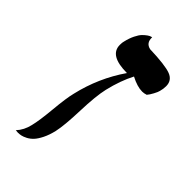

<svg xmlns="http://www.w3.org/2000/svg" viewBox="-184 -613 668 668"><g transform="rotate(45 149.5 -279.5)"><path d="M64 -50.8Q71.3 -79.6 76.9 -140.4Q82.5 -201.2 89.8 -230Q112.8 -329.6 169.9 -412.1Q83 -412.1 83 -463.9Q83 -476.1 85 -481.9Q89.8 -502.9 97.7 -518.8Q105.5 -534.7 113.3 -542.5Q121.1 -550.3 128.2 -555.2Q135.3 -560.1 139.6 -561L144 -562Q142.6 -533.7 168 -527.8Q244.1 -525.4 271.5 -515.1Q298.8 -504.9 298.8 -476.1Q298.8 -462.4 294.9 -449.2Q293.5 -442.4 286.1 -428.7Q278.8 -415 272 -407.2Q261.7 -403.8 252.9 -403.8Q228.5 -403.8 195.8 -420.9Q172.9 -377 159.2 -318.8Q149.9 -278.8 147.5 -203.9Q145 -128.9 137.2 -94.2Q131.3 -69.3 122.1 -50.8Q112.8 -32.2 103.5 -22.2Q94.2 -12.2 83 -6.3Q71.8 -0.5 63.7 1.2Q55.7 2.9 47.9 2.9L37.1 2Q57.1 -19.5 64 -50.8Z"/></g></svg>

Font: Common Serif Medium
Style: Italic
Weight: 500
Italic angle: -12°
Designer: Philipp H. Poll, Khaled Hosny
Foundry: Stefan Peev, Context Ltd.
Version: Version 1.026